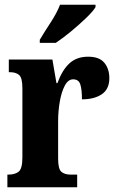

<svg xmlns="http://www.w3.org/2000/svg" viewBox="-20 -786 492 806"><path d="M11 0V-53H15Q43 -53 58.5 -65.5Q74 -78 74 -125V-415Q74 -459 60.5 -471Q47 -483 21 -483H17V-536H200L217 -437H221Q241 -492 271.5 -520Q302 -548 350 -548Q397 -548 418 -522.5Q439 -497 439 -458Q439 -412 407.5 -390.5Q376 -369 324 -369Q324 -411 317 -432Q310 -453 287 -453Q266 -453 252 -426.5Q238 -400 231 -359.5Q224 -319 224 -277V-120Q224 -76 238 -64.5Q252 -53 276 -53H304V0ZM147 -619Q166 -651 192.5 -691.5Q219 -732 232 -766H381V-756Q371 -739 342 -711Q313 -683 278 -654Q243 -625 214 -606H147Z"/></svg>

Font: Noto Serif Ethiopic ExtraCondensed ExtraBold
Style: Regular
Weight: 800
Width: 2
Designer: Monotype Design Team
Foundry: Monotype Imaging Inc.
Version: Version 2.102; ttfautohint (v1.8.4.7-5d5b)